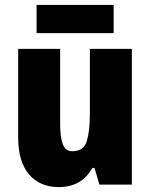

<svg xmlns="http://www.w3.org/2000/svg" viewBox="-20 -752 611 782"><path d="M517 -553V0H385L365 -68H356Q313 10 219 10Q143 10 98.5 -41.5Q54 -93 54 -193V-553H225V-248Q225 -192 236 -164Q247 -136 274 -136Q321 -136 333.5 -177Q346 -218 346 -289V-553ZM443 -732V-617H129V-732Z"/></svg>

Font: Noto Sans Gujarati Condensed Black
Style: Regular
Weight: 900
Width: 3
Designer: Jelle Bosma - Monotype Design Team, Universal Thirst
Foundry: Monotype Imaging Inc.
Version: Version 2.106; ttfautohint (v1.8.4.7-5d5b)